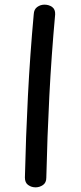

<svg xmlns="http://www.w3.org/2000/svg" viewBox="-20 -788 349 825"><path d="M125 -727Q126 -748 140 -758Q154 -768 171 -768Q190 -768 204 -758Q218 -748 217 -726Q201 -551 192 -375.5Q183 -200 179 -24Q179 -3 164.5 7Q150 17 133 17Q115 17 101 7Q87 -3 87 -25Q91 -200 100 -376Q109 -552 125 -727Z"/></svg>

Font: Playpen Sans Hebrew
Style: Regular
Weight: 400
Designer: Tom Grace, Laura Meseguer, Veronika Burian, José Scaglione
Foundry: TypeTogether
Version: Version 2.000